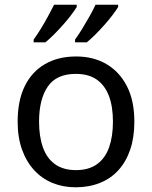

<svg xmlns="http://www.w3.org/2000/svg" viewBox="-20 -786 645 816"><path d="M551 -269Q551 -202 533.5 -150.5Q516 -99 483.5 -63Q451 -27 404.5 -8.5Q358 10 301 10Q248 10 203 -8.5Q158 -27 125 -63Q92 -99 73.5 -150.5Q55 -202 55 -269Q55 -358 85 -419.5Q115 -481 171 -513.5Q227 -546 304 -546Q377 -546 432.5 -513.5Q488 -481 519.5 -419.5Q551 -358 551 -269ZM146 -269Q146 -206 162.5 -159.5Q179 -113 214 -88Q249 -63 303 -63Q357 -63 392 -88Q427 -113 443.5 -159.5Q460 -206 460 -269Q460 -333 443 -378Q426 -423 391.5 -447.5Q357 -472 302 -472Q220 -472 183 -418Q146 -364 146 -269ZM482 -756Q474 -743 459 -723Q444 -703 424.5 -681Q405 -659 385.5 -639.5Q366 -620 349 -606H299V-618Q313 -637 329 -663Q345 -689 360.5 -716.5Q376 -744 386 -766H482ZM306 -756Q298 -743 283 -723Q268 -703 248.5 -681Q229 -659 209.5 -639.5Q190 -620 173 -606H123V-618Q137 -637 153 -663Q169 -689 184 -716.5Q199 -744 210 -766H306Z"/></svg>

Font: Noto Sans Lao Looped
Style: Regular
Weight: 400
Designer: Mark Frömberg, Ben Mitchell
Foundry: The Fontpad Ltd
Version: Version 1.001